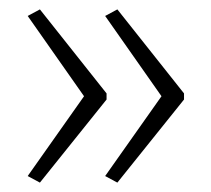

<svg xmlns="http://www.w3.org/2000/svg" viewBox="-20 -480 450 409"><path d="M372 -268 230 -91 204 -105 324 -275 204 -446 230 -460 372 -281ZM207 -268 65 -91 39 -105 159 -275 39 -446 65 -460 207 -281Z"/></svg>

Font: Noto Sans Malayalam ExtraCondensed ExtraLight
Style: Regular
Weight: 200
Width: 2
Designer: Jelle Bosma - Monotype Design Team
Foundry: Monotype Imaging Inc.
Version: Version 2.104; ttfautohint (v1.8.4.7-5d5b)